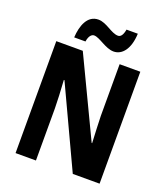

<svg xmlns="http://www.w3.org/2000/svg" viewBox="-163 -1037 1005 1151"><g transform="rotate(20 339.5 -461.5)"><path d="M165 -772H237C242 -808 258 -824 274 -824C310 -824 363 -773 415 -773C469 -773 512 -824 516 -923H444C438 -889 426 -871 408 -871C364 -871 319 -922 266 -922C196 -922 169 -847 165 -772ZM608 0V-714H476V-385C477 -337 480 -279 483 -213H480L241 -714H72V0H202V-333C201 -382 199 -441 194 -511H198L437 0Z"/></g></svg>

Font: Noto Sans Devanagari Condensed
Style: Bold
Weight: 700
Width: 3
Designer: Jelle Bosma - Monotype Design Team
Foundry: Monotype Imaging Inc.
Version: Version 2.004